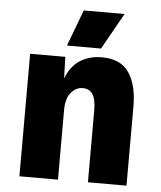

<svg xmlns="http://www.w3.org/2000/svg" viewBox="-53 -796 706 843"><g transform="rotate(5 300.0 -375.0)"><path d="M64 0V-540H219L222 -445Q243 -500 283.5 -526Q324 -552 380 -552Q463 -552 499.5 -497.5Q536 -443 536 -351V0H366V-316Q366 -367 351 -388.5Q336 -410 307 -410Q279 -410 256.5 -384.5Q234 -359 234 -306V0ZM222 -590 282 -750H462L372 -590Z"/></g></svg>

Font: Geist Mono Black
Style: Regular
Weight: 900
Monospace: yes
Designer: Basement.studio, Andrés Briganti, Mateo Zaragoza
Foundry: Basement.studio, Vercel, Andrés Briganti, Guido Ferreyra, Mateo Zaragoza
Version: Version 1.500; ttfautohint (v1.8.4.7-5d5b)